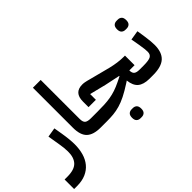

<svg xmlns="http://www.w3.org/2000/svg" viewBox="-203 -1183 1867 1867"><g transform="rotate(-45 730.0 -250.0)"><path d="M-60 109H-21Q75 109 116 65.5Q157 22 156 -61Q156 -86 153 -113.5Q150 -141 145 -170L124 -297L221 -313L236 -225Q244 -177 248 -136Q252 -95 252 -64Q252 3 236 58.5Q220 114 186.5 154.5Q153 195 101.5 217.5Q50 240 -20 240H-60Z M545 0Q446 0 399.5 -44Q353 -88 353 -190V-740H460V-204Q460 -161 478.5 -146Q497 -131 542 -131H573V-27L546 0Z M546 -104 573 -131H632Q684 -131 727 -133Q770 -135 809 -141.5Q848 -148 887.5 -161Q927 -174 974 -197L1027 -223V-228L871 -261L703 -303V-224H602V-301Q602 -423 714 -423Q721 -423 729 -422.5Q737 -422 747.5 -420Q758 -418 773 -414.5Q788 -411 809 -405L1017 -351Q1062 -340 1105.5 -334Q1149 -328 1188 -328H1207V-196H1135Q1135 -160 1152.5 -145.5Q1170 -131 1211 -131H1242V-27L1215 0Q1136 -1 1096 -35Q1056 -69 1048 -144L1022 -127Q957 -85 906 -59.5Q855 -34 809.5 -21Q764 -8 721.5 -4Q679 0 632 0H546ZM883 210Q859 210 843.5 195.5Q828 181 828 149Q828 116 843.5 101.5Q859 87 883 87H900Q924 87 939.5 101.5Q955 116 955 149Q955 181 939.5 195.5Q924 210 900 210Z M1215 -104 1242 -131H1267Q1337 -131 1363.5 -145.5Q1390 -160 1390 -198Q1390 -214 1387.5 -238.5Q1385 -263 1378 -304L1362 -394L1460 -410L1474 -320Q1479 -286 1482 -253.5Q1485 -221 1485 -198Q1485 -96 1433 -48Q1381 0 1267 0H1215ZM1388 -502Q1364 -502 1348.5 -516.5Q1333 -531 1333 -563Q1333 -596 1348.5 -610.5Q1364 -625 1388 -625H1405Q1429 -625 1444.5 -610.5Q1460 -596 1460 -563Q1460 -531 1444.5 -516.5Q1429 -502 1405 -502Z"/></g></svg>

Font: IBM Plex Sans Arabic SmBld
Style: Regular
Weight: 600
Designer: Mike Abbink, Paul van der Laan, Pieter van Rosmalen, Wael Morcos, Khajak Apelian
Foundry: Bold Monday
Version: Version 1.005